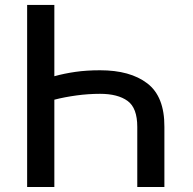

<svg xmlns="http://www.w3.org/2000/svg" viewBox="-20 -747 771 767"><path d="M88.4 0V-727.3H197.1V-442.5Q236.9 -453.5 281.4 -459.9Q326 -466.3 379.6 -466.3Q500 -466.3 568.2 -414.1Q637.4 -361.5 636.7 -240.1V0H528.4V-240.1Q528.4 -315.7 489.7 -343.8Q450.6 -372.2 379.6 -372.2Q356.9 -372.2 333.1 -370.6Q309.3 -369 285.9 -365.8Q262.4 -362.6 239.9 -358.3Q217.3 -354 197.1 -348.7V0Z"/></svg>

Font: Inter P Medium
Style: Regular
Weight: 500
Designer: Rasmus Andersson
Foundry: rsms
Version: Version 3.018;git-588b23468